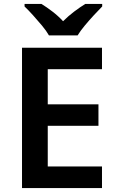

<svg xmlns="http://www.w3.org/2000/svg" viewBox="-20 -957 599 977"><path d="M499 0H92V-714H499V-605H223V-426H481V-317H223V-110H499ZM229 -777Q216 -800 193.5 -827Q171 -854 147.5 -880Q124 -906 105 -924V-937H191Q217 -921 246.5 -898.5Q276 -876 301 -849Q328 -876 358 -898.5Q388 -921 414 -937H500V-924Q482 -906 458 -880Q434 -854 411.5 -827Q389 -800 375 -777Z"/></svg>

Font: Noto Sans Javanese SemiBold
Style: Regular
Weight: 600
Version: Version 2.004